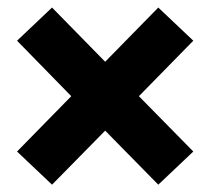

<svg xmlns="http://www.w3.org/2000/svg" viewBox="-20 -594 569 517"><path d="M25.9 -186 171.9 -335 25.9 -484.4 120.1 -573.7 263.2 -427.7 406.2 -573.7 500.5 -484.4 354 -335 500.5 -186 406.2 -96.7 263.2 -242.2 120.1 -96.7Z"/></svg>

Font: Roboto Black
Style: Regular
Weight: 900
Designer: Google
Version: Version 2.134; 2016